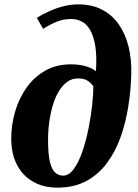

<svg xmlns="http://www.w3.org/2000/svg" viewBox="-20 -851 631 879"><path d="M243 8Q179.5 8 132 -18.8Q84.5 -45.5 58 -96Q31.5 -146.5 31.5 -216.5Q31.5 -279 49 -339.5Q66.5 -400 101 -449Q135.5 -498 186.5 -527.2Q237.5 -556.5 305 -556.5Q344 -556.5 375.5 -546.8Q407 -537 419 -524.5Q424 -594 416.2 -640.2Q408.5 -686.5 392.5 -713.8Q376.5 -741 354.2 -752.5Q332 -764 307 -764Q273 -764 244 -753.2Q215 -742.5 177.5 -719L148.5 -769.5Q177.5 -787.5 209 -801.2Q240.5 -815 273.2 -823Q306 -831 338 -831Q400.5 -831 446.8 -807Q493 -783 523.5 -739.8Q554 -696.5 568.5 -637.8Q583 -579 581 -509.5Q579 -436.5 567.2 -362.8Q555.5 -289 531.8 -222.5Q508 -156 469.2 -104Q430.5 -52 374.8 -22Q319 8 243 8ZM268.5 -47Q296 -47 318.2 -77.8Q340.5 -108.5 357.2 -157.5Q374 -206.5 385.2 -262.5Q396.5 -318.5 402 -370.2Q407.5 -422 407 -456.5Q396.5 -471 385.5 -478.8Q374.5 -486.5 362.8 -489.2Q351 -492 337 -492Q309.5 -492 287.5 -476Q265.5 -460 249 -432.5Q232.5 -405 221.8 -369Q211 -333 205.5 -292.5Q200 -252 200 -211Q200 -145.5 208.5 -110Q217 -74.5 232.8 -60.8Q248.5 -47 268.5 -47Z"/></svg>

Font: Merriweather 36pt Black
Style: Italic
Weight: 900
Italic angle: -7.8°
Version: Version 2.101